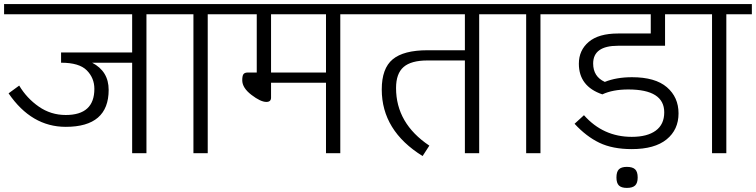

<svg xmlns="http://www.w3.org/2000/svg" viewBox="-30 -750 3701 940"><path d="M292 -187Q219 -187 160 -228Q101 -269 64 -331L12 -293Q124 -129 292 -129Q502 -129 502 -310Q502 -401 421 -443H617V0H687V-680H812V-730H-10V-680H617V-493H269V-443Q358 -443 395 -405.5Q432 -368 432 -315Q432 -187 292 -187Z M917 -680V0H987V-680H1112V-730H792V-680Z M1297 -680H1566V-395H1297ZM1227 -680V-395H1184Q1168 -395 1162 -387Q1156 -379 1156 -357Q1156 -320 1201 -285.5Q1246 -251 1274 -251Q1297 -251 1297 -272V-345H1566V0H1636V-680H1761V-730H1092V-680Z M2441 -730H1741V-680H2246V-504H2063Q1946 -504 1892.5 -459.5Q1839 -415 1839 -312Q1839 -110 2039 14L2072 -37Q1909 -146 1909 -319Q1909 -390 1946 -422Q1983 -454 2063 -454H2246V0H2316V-680H2441Z M2546 -680V0H2616V-680H2741V-730H2421V-680Z M2996 -526H3226V-680H3351V-730H2721V-680H3156V-586H2996Q2901 -586 2852.5 -545Q2804 -504 2804 -438Q2804 -327 2919 -288Q2970 -312 3046 -312Q3222 -312 3222 -200Q3222 -141 3180.5 -110.5Q3139 -80 3063 -80Q2923 -80 2829 -186L2783 -144Q2840 -82 2904.5 -51Q2969 -20 3063 -20Q3175 -20 3233.5 -67.5Q3292 -115 3292 -195Q3292 -274 3235 -323Q3178 -372 3064 -372Q2988 -372 2931 -349Q2874 -375 2874 -439Q2874 -526 2996 -526ZM3039 170Q3067 170 3079.5 158Q3092 146 3092 119Q3092 91 3079.5 79Q3067 67 3039 67Q3012 67 3000 79Q2988 91 2988 119Q2988 146 3000 158Q3012 170 3039 170Z M3456 -680V0H3526V-680H3651V-730H3331V-680Z"/></svg>

Font: Glegoo
Style: Regular
Weight: 400
Version: Version 2.0.1; ttfautohint (v0.9) -r 48 -G 60